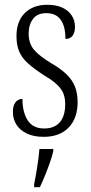

<svg xmlns="http://www.w3.org/2000/svg" viewBox="-20 -563 380 804"><path d="M163 10Q121 10 92 -4Q63 -18 48.5 -41.5Q34 -65 34 -94Q34 -113 39.5 -125.5Q45 -138 54.5 -143.5Q64 -149 74 -149Q74 -93 96 -59Q118 -25 165 -25Q208 -25 230.5 -51Q253 -77 253 -127Q253 -151 246 -170Q239 -189 220 -207.5Q201 -226 167 -246Q125 -273 98.5 -296.5Q72 -320 60.5 -347Q49 -374 49 -412Q49 -474 84 -508.5Q119 -543 178 -543Q215 -543 241 -531Q267 -519 280.5 -498Q294 -477 294 -451Q294 -427 284 -413.5Q274 -400 254 -400Q254 -453 234 -480.5Q214 -508 174 -508Q136 -508 118 -483.5Q100 -459 100 -422Q100 -381 122.5 -354.5Q145 -328 195 -298Q235 -275 259 -251.5Q283 -228 294 -200Q305 -172 305 -135Q305 -68 267.5 -29Q230 10 163 10ZM123 208Q128 184 132 160Q136 136 139.5 111Q143 86 145 61H203V71Q198 92 188.5 119Q179 146 168 173Q157 200 147 221H123Z"/></svg>

Font: Noto Serif Khmer ExtraCondensed Light
Style: Regular
Weight: 300
Width: 2
Designer: Danh Hong and the Monotype Design Team
Foundry: Monotype Imaging Inc.
Version: Version 2.004